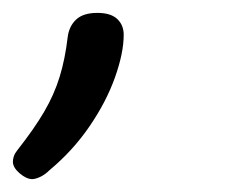

<svg xmlns="http://www.w3.org/2000/svg" viewBox="-58 -104 391 298"><path d="M-8 174Q-17 174 -27.5 165Q-38 156 -38 147Q-38 143 -36.5 138.5Q-35 134 -31 129Q-5 96 10.5 69.5Q26 43 34.5 15.5Q43 -12 47 -46Q49 -63 60 -73.5Q71 -84 93 -84Q114 -84 124 -74.5Q134 -65 134 -50Q134 -22 120.5 16Q107 54 81 92Q55 130 19 160Q12 167 4.5 170.5Q-3 174 -8 174Z"/></svg>

Font: Playwrite DK Loopet Light
Style: Regular
Weight: 300
Version: Version 1.003